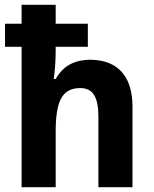

<svg xmlns="http://www.w3.org/2000/svg" viewBox="-20 -780 640 800"><path d="M212 -760V-681H346V-585H212V-567Q212 -535 209.5 -503Q207 -471 204 -451H212Q228 -479 249 -496.5Q270 -514 297 -522.5Q324 -531 355 -531Q410 -531 450 -509.5Q490 -488 511 -444Q532 -400 532 -333V0H390V-296Q390 -355 372 -384Q354 -413 315 -413Q276 -413 253.5 -393.5Q231 -374 221.5 -334.5Q212 -295 212 -234V0H70V-585H1V-681H70V-760Z"/></svg>

Font: Noto Sans Thai SemiCondensed
Style: Bold
Weight: 700
Width: 4
Designer: Monotype Design Team
Foundry: Monotype Imaging Inc.
Version: Version 2.001